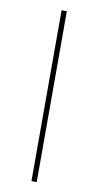

<svg xmlns="http://www.w3.org/2000/svg" viewBox="-85 -767 411 805"><g transform="rotate(10 121.0 -364.0)"><path d="M132.3 -727.5V0H109.9V-727.5Z"/></g></svg>

Font: Inter 16pt Thin
Style: Regular
Weight: 250
Version: Version 4.001;git-66647c0bb